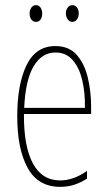

<svg xmlns="http://www.w3.org/2000/svg" viewBox="-20 -716 420 746"><path d="M195 -537Q248 -537 278 -503Q308 -469 321 -415Q334 -361 334 -301V-273H73Q72 -148 107.5 -81.5Q143 -15 214 -15Q266 -15 318 -52V-22Q297 -8 271 1Q245 10 214 10Q128 10 87.5 -63.5Q47 -137 47 -264Q47 -388 83 -462.5Q119 -537 195 -537ZM195 -512Q143 -512 111 -459Q79 -406 74 -297H310Q311 -356 299.5 -404.5Q288 -453 262.5 -482.5Q237 -512 195 -512ZM95 -663Q95 -676 101.5 -686Q108 -696 120 -696Q131 -696 137.5 -686.5Q144 -677 144 -663Q144 -649 137.5 -640Q131 -631 120 -631Q108 -631 101.5 -640.5Q95 -650 95 -663ZM236 -664Q236 -677 243 -686.5Q250 -696 261 -696Q272 -696 279 -687Q286 -678 286 -664Q286 -650 279 -640.5Q272 -631 261 -631Q250 -631 243 -641Q236 -651 236 -664Z"/></svg>

Font: Noto Sans Gurmukhi ExtraCondensed Thin
Style: Regular
Weight: 100
Width: 2
Designer: Jelle Bosma - Monotype Design Team
Foundry: Monotype Imaging Inc.
Version: Version 2.004; ttfautohint (v1.8.4.7-5d5b)